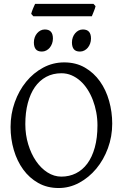

<svg xmlns="http://www.w3.org/2000/svg" viewBox="-20 -950 640 985"><path d="M480 -307.1Q480 -340.8 473.9 -373.8Q467.8 -406.7 456.5 -436.3Q445.3 -465.8 429 -491.2Q412.6 -516.6 392.1 -534.9Q371.6 -553.2 347.2 -563.7Q322.8 -574.2 294.9 -574.2Q251.5 -574.2 217 -555.7Q182.6 -537.1 158.9 -503.2Q135.3 -469.2 122.6 -420.9Q109.9 -372.6 109.9 -313Q109.9 -258.3 124.8 -209.5Q139.6 -160.6 164.8 -123.8Q189.9 -86.9 223.6 -65.4Q257.3 -43.9 294.9 -43.9Q335.4 -43.9 369.4 -60.8Q403.3 -77.6 428 -110.8Q452.6 -144 466.3 -193.4Q480 -242.7 480 -307.1ZM555.7 -315.9Q555.7 -249.5 533.7 -189.7Q511.7 -129.9 473.9 -84.5Q436 -39.1 386.2 -12.2Q336.4 14.6 280.8 14.6Q222.2 14.6 176.3 -11.2Q130.4 -37.1 98.9 -80.6Q67.4 -124 50.8 -180.7Q34.2 -237.3 34.2 -298.8Q34.2 -365.2 55.7 -425.3Q77.1 -485.4 114.3 -530.8Q151.4 -576.2 201.4 -603Q251.5 -629.9 309.1 -629.9Q369.6 -629.9 415.5 -603.3Q461.4 -576.7 492.7 -532.7Q523.9 -488.8 539.8 -432.1Q555.7 -375.5 555.7 -315.9ZM446.8 -752.4Q446.8 -738.8 442.4 -726.6Q438 -714.4 430.4 -705.3Q422.9 -696.3 412.6 -690.9Q402.3 -685.5 390.1 -685.5Q368.2 -685.5 358.6 -697.8Q349.1 -710 349.1 -732.4Q349.1 -746.1 353.5 -758.3Q357.9 -770.5 365.7 -779.5Q373.5 -788.6 383.5 -793.7Q393.6 -798.8 405.3 -798.8Q446.8 -798.8 446.8 -752.4ZM251.5 -752.4Q251.5 -738.8 247.1 -726.6Q242.7 -714.4 235.1 -705.3Q227.5 -696.3 217.3 -690.9Q207 -685.5 194.8 -685.5Q172.9 -685.5 163.3 -697.8Q153.8 -710 153.8 -732.4Q153.8 -746.1 158.2 -758.3Q162.6 -770.5 170.4 -779.5Q178.2 -788.6 188.2 -793.7Q198.2 -798.8 210 -798.8Q251.5 -798.8 251.5 -752.4ZM470.2 -918.5Q469.2 -913.1 466.8 -906Q464.4 -898.9 461.4 -891.8Q458.5 -884.8 455.8 -877.9Q453.1 -871.1 451.2 -866.7H150.9L140.1 -878.9Q141.1 -884.3 143.6 -891.1Q146 -897.9 148.9 -905Q151.9 -912.1 154.8 -918.7Q157.7 -925.3 160.2 -930.2H459.5L470.2 -918.5Z"/></svg>

Font: Gentium
Style: Regular
Weight: 400
Designer: J. Victor Gaultney
Version: Version 1.03; 2011; OFL 1.1 release